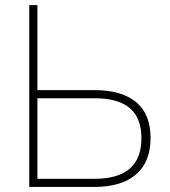

<svg xmlns="http://www.w3.org/2000/svg" viewBox="-20 -739 671 759"><path d="M95.7 -718.8H127.9V-382.8H352.5Q460.9 -382.8 518.1 -335.4Q575.2 -288.1 575.2 -193.4Q575.2 -98.6 517.6 -49.3Q460 0 352.5 0H95.7ZM539.1 -192.4Q539.1 -272.5 493.2 -311.5Q447.3 -350.6 354.5 -350.6H127.9V-32.2H353.5Q539.1 -32.2 539.1 -192.4Z"/></svg>

Font: Min Sans VF VF
Style: Regular
Weight: 400
Designer: Jinseong-Kim, NotoSansCJK, Nunito
Foundry: Jinseong-Kim
Version: Version 1.420;Glyphs 3.1.2 (3151)